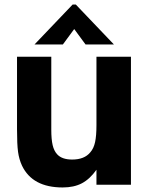

<svg xmlns="http://www.w3.org/2000/svg" viewBox="-20 -814 655 846"><path d="M77 -84Q64 -112 59.5 -145Q55 -178 55 -244V-564H206V-242Q206 -200 212 -174.5Q218 -149 232 -134Q253 -111 298 -111Q352 -111 378 -143Q393 -160 399 -188Q405 -216 405 -262V-564H557V0H405V-66Q376 -25 341 -6.5Q306 12 256 12Q123 12 77 -84ZM257 -618H132L300 -794H314L482 -618H357L307 -686Z"/></svg>

Font: Open Sauce One ExtraBold
Style: Regular
Weight: 800
Designer: Alfredo Marco Pradil
Foundry: Creative Sauce Fz LLC
Version: Version 1.477